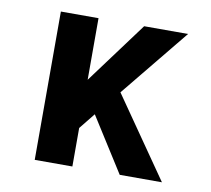

<svg xmlns="http://www.w3.org/2000/svg" viewBox="-64 -591 728 663"><g transform="rotate(10 300.0 -260.0)"><path d="M98 0V-520H230V-304L390 -520H544L349 -281L544 0H396L275 -191L230 -135V0Z"/></g></svg>

Font: Iosevka Extrabold Extended
Style: Regular
Weight: 800
Width: 7
Monospace: yes
Designer: Belleve Invis
Foundry: Belleve Invis
Version: Version 32.5.0; ttfautohint (v1.8.4)